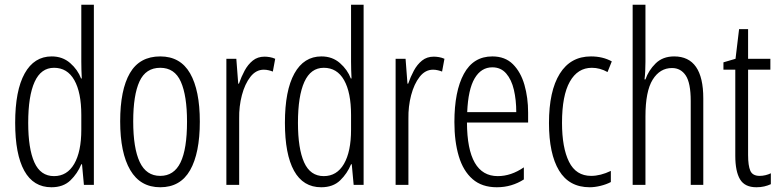

<svg xmlns="http://www.w3.org/2000/svg" viewBox="-20 -780 3287 810"><path d="M197 10Q121 10 82.5 -59.5Q44 -129 44 -262Q44 -398 84 -470Q124 -542 198 -542Q244 -542 276 -514Q308 -486 322 -449H325Q324 -469 323.5 -486Q323 -503 323 -520V-760H376V0H334L326 -87H323Q307 -48 277 -19Q247 10 197 10ZM208 -37Q263 -37 293 -88.5Q323 -140 323 -233V-295Q323 -390 293.5 -442Q264 -494 208 -494Q153 -494 126 -434.5Q99 -375 99 -262Q99 -153 125 -95Q151 -37 208 -37Z M823 -267Q823 -134 782 -62Q741 10 656 10Q572 10 529.5 -62.5Q487 -135 487 -268Q487 -401 528 -471.5Q569 -542 656 -542Q741 -542 782 -470.5Q823 -399 823 -267ZM542 -268Q542 -155 569.5 -96.5Q597 -38 656 -38Q714 -38 741.5 -94.5Q769 -151 769 -267Q769 -376 743 -435Q717 -494 656 -494Q595 -494 568.5 -436.5Q542 -379 542 -268Z M1096 -541Q1106 -541 1118 -539Q1130 -537 1141 -532L1131 -478Q1124 -481 1113.5 -483.5Q1103 -486 1093 -486Q1060 -486 1036.5 -456Q1013 -426 1000.5 -378.5Q988 -331 989 -279V0H935V-532H977L985 -427H988Q998 -456 1012 -482Q1026 -508 1046.5 -524.5Q1067 -541 1096 -541Z M1335 10Q1259 10 1220.5 -59.5Q1182 -129 1182 -262Q1182 -398 1222 -470Q1262 -542 1336 -542Q1382 -542 1414 -514Q1446 -486 1460 -449H1463Q1462 -469 1461.5 -486Q1461 -503 1461 -520V-760H1514V0H1472L1464 -87H1461Q1445 -48 1415 -19Q1385 10 1335 10ZM1346 -37Q1401 -37 1431 -88.5Q1461 -140 1461 -233V-295Q1461 -390 1431.5 -442Q1402 -494 1346 -494Q1291 -494 1264 -434.5Q1237 -375 1237 -262Q1237 -153 1263 -95Q1289 -37 1346 -37Z M1810 -541Q1820 -541 1832 -539Q1844 -537 1855 -532L1845 -478Q1838 -481 1827.5 -483.5Q1817 -486 1807 -486Q1774 -486 1750.5 -456Q1727 -426 1714.5 -378.5Q1702 -331 1703 -279V0H1649V-532H1691L1699 -427H1702Q1712 -456 1726 -482Q1740 -508 1760.5 -524.5Q1781 -541 1810 -541Z M2057 -542Q2111 -542 2144 -509Q2177 -476 2192.5 -422Q2208 -368 2208 -305V-263H1950Q1951 -37 2080 -37Q2136 -37 2190 -74V-23Q2165 -7 2136.5 1.5Q2108 10 2076 10Q2013 10 1973.5 -24.5Q1934 -59 1915.5 -121Q1897 -183 1897 -265Q1897 -395 1937 -468.5Q1977 -542 2057 -542ZM2057 -496Q2010 -496 1982.5 -449.5Q1955 -403 1951 -307H2158Q2158 -358 2148 -401Q2138 -444 2115.5 -470Q2093 -496 2057 -496Z M2468 10Q2381 10 2338.5 -60.5Q2296 -131 2296 -261Q2296 -396 2341.5 -469Q2387 -542 2473 -542Q2523 -542 2561 -521L2543 -476Q2511 -494 2477 -494Q2417 -494 2384 -435.5Q2351 -377 2351 -262Q2351 -157 2380.5 -97.5Q2410 -38 2474 -38Q2513 -38 2557 -59V-12Q2538 -2 2513.5 4Q2489 10 2468 10Z M2703 -519Q2703 -475 2699 -445H2703Q2716 -483 2746 -512.5Q2776 -542 2824 -542Q2947 -542 2947 -365V0H2894V-354Q2894 -430 2873 -461.5Q2852 -493 2815 -493Q2764 -493 2733.5 -444Q2703 -395 2703 -289V0H2649V-760H2703Z M3185 -38Q3197 -38 3209.5 -41Q3222 -44 3232 -49V-3Q3219 3 3204 6.5Q3189 10 3171 10Q3122 10 3102 -23.5Q3082 -57 3082 -123V-486H3032V-517L3083 -532L3098 -657H3136V-532H3230V-486H3136V-126Q3136 -81 3145.5 -59.5Q3155 -38 3185 -38Z"/></svg>

Font: Noto Sans Thai ExtCond Light
Style: Regular
Weight: 300
Width: 2
Designer: Monotype Design Team
Foundry: Monotype Imaging Inc.
Version: Version 2.002; ttfautohint (v1.8.4.7-5d5b)